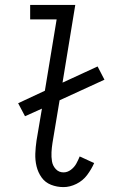

<svg xmlns="http://www.w3.org/2000/svg" viewBox="-20 -755 472 783"><path d="M239 8Q265 8 291.5 -5Q318 -18 335.5 -41.5Q353 -65 364 -90L305 -117Q299 -102 291 -87.5Q283 -73 269 -62.5Q255 -52 239 -52Q220 -52 207.5 -65.5Q195 -79 192 -97Q189 -115 190 -134Q191 -153 194 -172L223 -346L406 -430L378 -484L235 -418L287 -735H103V-676H211L163 -385L54 -334L82 -281L151 -312L129 -182Q125 -155 124 -128.5Q123 -102 129 -77Q135 -52 149.5 -31.5Q164 -11 188 -1.5Q212 8 239 8Z"/></svg>

Font: Iosevka Sparkle Light
Style: Italic
Weight: 300
Italic angle: -9°
Designer: Belleve Invis
Foundry: Belleve Invis
Version: Version 4.5.0; ttfautohint (v1.8.3)